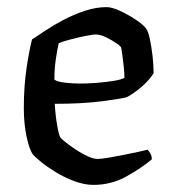

<svg xmlns="http://www.w3.org/2000/svg" viewBox="-20 -520 477 540"><path d="M243 0Q217 0 189 -10.5Q161 -21 136.5 -36Q112 -51 95 -65Q78 -79 73 -85Q63 -98 55 -134.5Q47 -171 47 -216Q47 -276 54.5 -327Q62 -378 70 -409Q84 -418 107 -433.5Q130 -449 158.5 -464Q187 -479 218.5 -489.5Q250 -500 280 -500Q295 -500 318.5 -489Q342 -478 363.5 -463.5Q385 -449 392 -438Q397 -431 401.5 -410Q406 -389 409 -363Q412 -337 412 -314Q398 -292 375.5 -273.5Q353 -255 337 -247Q326 -243 269 -235.5Q212 -228 134 -228Q136 -194 141 -166Q146 -138 150 -133Q153 -129 165 -119.5Q177 -110 193.5 -99Q210 -88 226.5 -80.5Q243 -73 254 -73Q265 -73 285.5 -76.5Q306 -80 328.5 -84.5Q351 -89 369.5 -93Q388 -97 395 -99Q399 -95 403 -88Q407 -81 407 -72Q379 -48 336 -24Q293 0 243 0ZM204 -285Q227 -285 252.5 -287Q278 -289 299.5 -292.5Q321 -296 330 -301Q330 -315 328 -333Q326 -351 324 -366Q322 -381 321 -385Q321 -389 308 -398Q295 -407 278.5 -415Q262 -423 250 -423Q240 -423 218.5 -418.5Q197 -414 176 -408.5Q155 -403 145 -398Q141 -381 137 -353.5Q133 -326 133 -296Q141 -290 163 -287.5Q185 -285 204 -285Z"/></svg>

Font: Texturina 72pt Medium
Style: Regular
Weight: 500
Designer: Guillermo Torres Carreño
Foundry: Omnibus-Type
Version: Version 1.002; ttfautohint (v1.8.3)